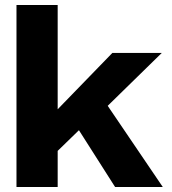

<svg xmlns="http://www.w3.org/2000/svg" viewBox="-20 -749 689 769"><path d="M46 0V-729H211V0ZM441 0 278 -256 402 -339 632 0ZM200 -134 201 -301 430 -537H628L355 -270L342 -272Z"/></svg>

Font: Hubot Sans
Style: Bold
Weight: 700
Designer: Deni Anggara
Foundry: GitHub, Inc., Subsidiary of Microsoft Corporation
Version: Version 2.000